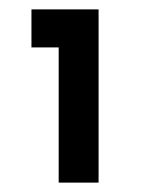

<svg xmlns="http://www.w3.org/2000/svg" viewBox="-20 -680 310 409"><path d="M47 -660V-579H105V-291H190V-660Z"/></svg>

Font: Hejaz
Style: Regular
Weight: 400
Designer: Bandar Raffah (Arabic) and Santiago Orozco (Latin)
Foundry: Caramella and Typemade
Version: Version 1.010;hotconv 1.0.109;makeotfexe 2.5.65596